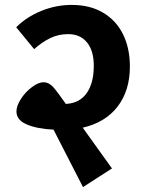

<svg xmlns="http://www.w3.org/2000/svg" viewBox="-20 -722 602 782"><path d="M317 -202 436 -36 318 40 198 -194Q132 -197 89.5 -215Q47 -233 47 -268Q47 -291 65.5 -319.5Q84 -348 110.5 -367.5Q137 -387 157 -387Q179 -387 196.5 -367.5Q214 -348 248 -299H252Q306 -303 334 -344Q362 -385 362 -454Q362 -515 334.5 -549Q307 -583 258 -583Q218 -583 185 -567Q152 -551 119 -522L46 -611Q88 -653 148 -677.5Q208 -702 272 -702Q347 -702 400.5 -670Q454 -638 481.5 -581.5Q509 -525 509 -451Q509 -353 459 -288Q409 -223 317 -202Z"/></svg>

Font: FiraGOUPP
Style: Bold
Weight: 700
Designer: bBox Type
Foundry: bBox Type GmbH
Version: Version 1.001